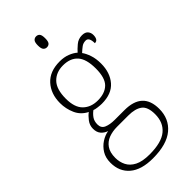

<svg xmlns="http://www.w3.org/2000/svg" viewBox="-300 -810 1117 1117"><g transform="rotate(-45 258.0 -251.5)"><path d="M236 240Q142 240 92.5 198Q43 156 43 83Q43 42 61 13Q79 -16 106.5 -34Q134 -52 164 -57Q142 -64 126.5 -81.5Q111 -99 111 -129Q111 -157 128.5 -180Q146 -203 163 -215Q119 -237 100 -280Q81 -323 81 -370Q81 -446 125 -494.5Q169 -543 251 -543Q287 -543 315 -532Q343 -521 361 -505Q374 -520 397 -539.5Q420 -559 450 -559Q476 -559 487.5 -545.5Q499 -532 499 -513Q499 -495 492.5 -484Q486 -473 471 -473Q471 -522 444 -522Q424 -522 409.5 -511.5Q395 -501 378 -485Q392 -466 402.5 -435Q413 -404 413 -364Q413 -289 372.5 -242Q332 -195 251 -195Q239 -195 218.5 -197.5Q198 -200 190 -204Q172 -191 159.5 -173Q147 -155 147 -128Q147 -98 172.5 -87Q198 -76 238 -76H317Q466 -76 466 62Q466 143 408.5 191.5Q351 240 236 240ZM248 -225Q307 -225 339 -256.5Q371 -288 371 -365Q371 -443 339.5 -478Q308 -513 248 -513Q192 -513 157.5 -477.5Q123 -442 123 -364Q123 -292 157.5 -258.5Q192 -225 248 -225ZM239 210Q337 210 382 172.5Q427 135 427 67Q427 6 397 -16Q367 -38 311 -38H219Q181 -38 150.5 -26.5Q120 -15 101.5 11.5Q83 38 83 83Q83 117 97.5 146Q112 175 146 192.5Q180 210 239 210ZM257 -653Q244 -653 235.5 -662.5Q227 -672 227 -698Q227 -724 235.5 -733.5Q244 -743 257 -743Q271 -743 279 -733.5Q287 -724 287 -698Q287 -672 279 -662.5Q271 -653 257 -653Z"/></g></svg>

Font: Noto Serif Tamil ExtraLight
Style: Italic
Weight: 200
Italic angle: -12°
Designer: Indian Type Foundry, Tom Grace, and the Monotype Design Team
Foundry: Monotype Imaging Inc.
Version: Version 2.003; ttfautohint (v1.8.4.7-5d5b)